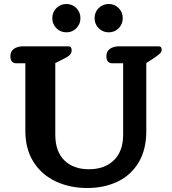

<svg xmlns="http://www.w3.org/2000/svg" viewBox="-20 -927 862 962"><path d="M242 -836Q242 -866 262.5 -886.5Q283 -907 313 -907Q342 -907 362.5 -886.5Q383 -866 383 -836Q383 -806 362.5 -785.5Q342 -765 313 -765Q283 -765 262.5 -785.5Q242 -806 242 -836ZM454 -836Q454 -866 474.5 -886.5Q495 -907 525 -907Q554 -907 574.5 -886.5Q595 -866 595 -836Q595 -806 574.5 -785.5Q554 -765 525 -765Q495 -765 474.5 -785.5Q454 -806 454 -836ZM107 -271V-610H61Q47 -610 39.5 -619Q32 -628 32 -645Q32 -670 50 -682.5Q68 -695 98 -695H320Q331 -695 335 -690Q339 -685 339 -675Q339 -661 329.5 -651.5Q320 -642 295 -630L257 -611V-253Q257 -168 302.5 -123.5Q348 -79 425 -79Q504 -79 550.5 -124Q597 -169 597 -253V-610H542Q528 -610 520.5 -619Q513 -628 513 -645Q513 -670 531 -682.5Q549 -695 579 -695H771Q782 -695 786 -691Q790 -687 790 -677Q790 -667 781 -658.5Q772 -650 750 -635L713 -611V-271Q713 -177 674.5 -113Q636 -49 569 -17Q502 15 417 15Q330 15 259.5 -18Q189 -51 148 -115.5Q107 -180 107 -271Z"/></svg>

Font: Maitree
Style: Bold
Weight: 700
Designer: CadsonDemak Team
Foundry: CadsonDemak
Version: Version 1.002